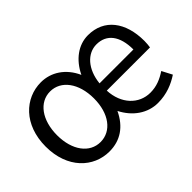

<svg xmlns="http://www.w3.org/2000/svg" viewBox="-93 -833 1122 1122"><g transform="rotate(-45 468.5 -272.0)"><path d="M295 13C385 13 453 -33 495 -122C537 -39 611 13 696 13C769 13 827 -12 874 -43L841 -106C800 -79 759 -61 707 -61C613 -61 540 -136 535 -250H892C894 -263 896 -281 896 -300C896 -455 819 -557 686 -557C606 -557 536 -505 495 -420C455 -509 380 -557 297 -557C166 -557 51 -452 51 -271C51 -91 164 13 295 13ZM297 -63C208 -63 145 -146 145 -271C145 -396 208 -481 297 -481C387 -481 450 -396 450 -271C450 -146 387 -63 297 -63ZM535 -310C546 -417 608 -484 683 -484C766 -484 815 -423 815 -310Z"/></g></svg>

Font: Microsoft YaHei
Style: Regular
Weight: 400
Designer: Ryoko NISHIZUKA 西塚涼子 (kana, bopomofo & ideographs); Paul D. Hunt (Latin, Greek & Cyrillic); Sandoll Communications 산돌커뮤니
Foundry: Adobe
Version: Version 2.001;hotconv 1.0.111;makeotfexe 2.5.65597